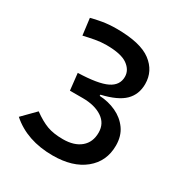

<svg xmlns="http://www.w3.org/2000/svg" viewBox="-166 -829 919 965"><g transform="rotate(30 293.0 -346.5)"><path d="M273.9 9.8Q124 9.8 29.8 -73.7L102.5 -147.5Q147.5 -114.7 185.1 -100.8Q222.7 -86.9 277.3 -86.9Q342.8 -86.9 379.9 -118.2Q417 -149.4 417 -205.1Q417 -258.3 373.8 -287.1Q330.6 -315.9 260.7 -315.9H186.5L175.8 -413.1Q292 -416.5 341.6 -440.7Q391.1 -464.8 391.1 -514.2Q391.1 -553.2 354 -579.8Q316.9 -606.4 231 -606.4Q199.2 -606.4 166.3 -600.3Q133.3 -594.2 102.5 -586.9L90.3 -683.1Q113.8 -689.9 152.1 -696.5Q190.4 -703.1 234.4 -703.1Q373.5 -703.1 435.5 -656.2Q497.6 -609.4 497.6 -533.7Q497.6 -473.1 458.5 -434.6Q419.4 -396 329.1 -375V-368.2Q380.9 -365.7 425.5 -345Q470.2 -324.2 497.6 -285.9Q524.9 -247.6 524.9 -192.4Q524.9 -100.6 457.3 -45.4Q389.6 9.8 273.9 9.8Z"/></g></svg>

Font: Caskaydia Cove Medium
Style: Regular
Weight: 500
Monospace: yes
Designer: Aaron Bell
Foundry: Saja Typeworks
Version: Version 4.300; ttfautohint (v1.8.3)